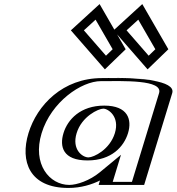

<svg xmlns="http://www.w3.org/2000/svg" viewBox="-20 -914 873 949"><path d="M333.8 -256C355.5 -327 423.8 -377 490.8 -377C556.8 -377 594.5 -327 572.8 -256C551.4 -186 486.1 -136 417.1 -136C345.1 -136 312.4 -186 333.8 -256ZM806.3 -454 667.5 0H492.5L510.2 -58C459.4 -16 387.9 15 317.9 15C167.9 15 99.9 -106 145.8 -256C191.6 -406 333.9 -528 483.9 -528C552.9 -528 832.4 -541 806.3 -454ZM789.6 -671 676.6 -867 562.8 -763 710.1 -594ZM578.6 -671 465.6 -867 351.8 -763 499.1 -594ZM318.8 -256C295 -178.3 332.5 -121 412.5 -121C489.5 -121 564 -178.1 587.8 -256C612 -335.1 569.4 -392 495.3 -392C420.4 -392 343 -335.2 318.8 -256ZM791.3 -454C805.6 -501.6 654.5 -514.3 539.4 -513.6C514.1 -513.5 493 -513 479.3 -513C338.5 -513 204.5 -399 160.8 -256C117.1 -113 181.6 0 322.5 0C388.1 0 455.2 -29.2 502.2 -68.1L537.1 -96.9L512.1 -15H657.1ZM770.2 -670.1 670.1 -843.6 584.1 -765.1 714.2 -615.9ZM559.2 -670.1 503.2 -615.9 373.1 -765.1 459.1 -843.6ZM318.8 -256C343 -335.2 420.4 -392 495.3 -392C569.4 -392 612 -335.1 587.8 -256C564 -178.1 489.5 -121 412.5 -121C332.5 -121 295 -178.3 318.8 -256ZM791.3 -454 657.1 -15H512.1L537.1 -96.9L502.2 -68.1C455.2 -29.2 388.1 0 322.5 0C181.6 0 117.1 -113 160.8 -256C204.5 -399 338.5 -513 479.3 -513C493 -513 514.1 -513.5 539.4 -513.6C654.5 -514.3 805.6 -501.6 791.3 -454ZM770.2 -670.1 714.2 -615.9 584.1 -765.1 670.1 -843.6ZM559.2 -670.1 459.1 -843.6 373.1 -765.1 503.2 -615.9ZM333.8 -256C312.4 -186.1 345.2 -136 417.1 -136C486 -136 551.4 -186.1 572.8 -256C594.5 -327 556.7 -377 490.8 -377C423.8 -377 355.5 -327 333.8 -256ZM483.9 -528C333.9 -528 191.6 -406 145.8 -256C99.9 -106 167.9 15 317.9 15C387.9 15 459.4 -16 510.2 -58L492.5 0H667.5L806.3 -454C831.4 -537.6 594 -528 483.9 -528ZM789.6 -671 710.1 -594 562.8 -763 676.6 -867ZM578.6 -671 499.1 -594 351.8 -763 465.6 -867ZM293.8 -256C273.5 -189.6 290.4 -121 412.5 -121C531.9 -121 592.5 -189.6 612.8 -256C633.4 -323.6 612 -392 495.3 -392C377.9 -392 314.4 -323.6 293.8 -256ZM766.3 -454 632.1 -15H537.1L578 -148.9L473.8 -62.8C423.4 -21.2 360 0 322.5 0C225.1 0 138.6 -101.7 185.8 -256C233 -410.3 382 -513 479.3 -513C587.6 -513 786.5 -521.2 766.3 -454ZM747.8 -670.6 714.8 -638.7 605.6 -764 663.4 -816.8ZM536.8 -670.6 503.8 -638.7 394.6 -764 452.4 -816.8ZM358.8 -256C384 -338.6 466.4 -377 490.8 -377C514 -377 573 -338.6 547.8 -256C522.9 -174.6 443.5 -136 417.1 -136C387.5 -136 333.9 -174.7 358.8 -256ZM831.3 -454C850.4 -517.8 655.1 -529.3 543.3 -528.6C517.2 -528.5 495.3 -528 483.9 -528C290.5 -528 163.2 -394.7 120.8 -256C78.4 -117.3 124.6 15 317.9 15C380.9 15 434.6 -2.3 474.2 -21.9L467.5 0H692.5ZM812.1 -670.5 683.3 -893.8 541.3 -764 709.4 -571.2ZM601.1 -670.5 472.3 -893.8 330.3 -764 498.4 -571.2Z"/></svg>

Font: Hussar Outliner
Style: Obl
Weight: 700
Foundry: Cannot Into Space Fonts
Version: Version 0.92